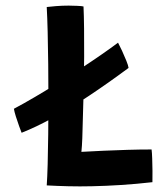

<svg xmlns="http://www.w3.org/2000/svg" viewBox="-20 -669 600 684"><path d="M57 -196Q54 -203.5 48 -220Q42 -236.5 36.5 -254Q31 -271.5 29.5 -281.5Q63.5 -299.5 103.5 -323Q143.5 -346.5 185.5 -372.5Q227.5 -398.5 267.5 -424.8Q307.5 -451 341.8 -474.8Q376 -498.5 400.5 -517Q406.5 -506 414.8 -488Q423 -470 430 -452.8Q437 -435.5 438 -427Q364.5 -372.5 296.8 -327.5Q229 -282.5 169 -249.5Q109 -216.5 57 -196ZM146.5 -8.5Q148.5 -36 149.8 -83.8Q151 -131.5 151.8 -191Q152.5 -250.5 152.5 -314.5Q152.5 -378 151.8 -440.2Q151 -502.5 149.8 -555.5Q148.5 -608.5 146.5 -644Q157 -645.5 179.2 -647.2Q201.5 -649 224.5 -649Q238 -649 254.8 -648.2Q271.5 -647.5 277.5 -646Q279 -613.5 279.5 -567Q280 -520.5 279.8 -466Q279.5 -411.5 278.2 -353.8Q277 -296 275 -241Q274.5 -206.5 273.2 -176.5Q272 -146.5 270 -128Q306.5 -130 348.5 -132Q390.5 -134 434.5 -135.2Q478.5 -136.5 520 -136.5Q521.5 -125.5 522.2 -104.5Q523 -83.5 523.2 -60.2Q523.5 -37 523 -20Q466 -13.5 411.2 -10Q356.5 -6.5 307.5 -5.5Q264 -4.5 223.5 -5.5Q183 -6.5 146.5 -8.5Z"/></svg>

Font: Grandstander Thin Medium
Style: Regular
Weight: 500
Version: Version 1.200